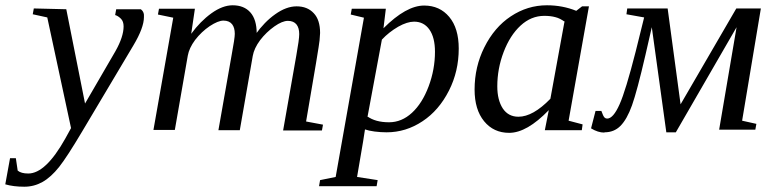

<svg xmlns="http://www.w3.org/2000/svg" viewBox="-103 -491 2926 727"><path d="M25 -459 148 -456 219 -99 334 -297Q365 -352 365 -391Q365 -410 355 -420Q344 -431 333 -434L337 -456H430Q444 -446 442 -426Q442 -386 402 -319L208 7Q151 103 121 141Q90 180 58 198Q26 216 -11 216Q-52 216 -83 207L-65 108H-43L-36 155Q-23 166 4 166Q70 166 144 34L166 -6L76 -425L21 -437Z M869 -364 864 -360Q898 -408 939 -437Q981 -467 1020 -467Q1061 -467 1085 -441Q1109 -416 1109 -366Q1109 -362 1107 -338Q1106 -321 1056 -31L1120 -19L1116 3H969L1019 -281Q1030 -342 1030 -362Q1030 -385 1020 -398Q1009 -412 987 -412Q966 -412 936 -391Q905 -369 882 -339Q859 -308 854 -279L805 2H724L774 -282Q786 -346 786 -363Q786 -386 776 -399Q765 -413 743 -413Q723 -413 691 -392Q660 -371 636 -340Q613 -309 608 -280L559 1H478L553 -424L495 -436L499 -458H635L621 -363Q655 -410 698 -441Q740 -471 778 -471Q821 -471 845 -444Q869 -417 869 -364Z M1279 -1 1272 44 1249 179 1327 191 1323 214H1105L1109 191L1168 179L1275 -424L1225 -436L1229 -458H1358L1349 -384Q1435 -470 1503 -470Q1562 -470 1598 -427Q1634 -384 1634 -307Q1634 -221 1597 -148Q1559 -73 1497 -32Q1434 10 1361 10Q1339 10 1315 7Q1293 4 1279 -1ZM1289 -51H1287Q1318 -28 1370 -28Q1418 -28 1457 -64Q1496 -100 1520 -164Q1544 -228 1544 -295Q1544 -349 1523 -379Q1502 -409 1465 -409Q1439 -409 1405 -390Q1369 -369 1343 -341Z M2050 -34 2103 -20 2100 2H1960L1975 -74Q1892 12 1825 12Q1766 12 1730 -32Q1694 -76 1694 -152Q1694 -238 1731 -312Q1769 -388 1831 -429Q1894 -471 1968 -471Q2027 -471 2079 -450L2101 -467H2127ZM2034 -407 2036 -408Q2017 -422 2000 -426Q1982 -431 1958 -431Q1908 -431 1868 -394Q1828 -357 1804 -294Q1780 -231 1780 -164Q1780 -112 1801 -80Q1822 -49 1860 -49Q1915 -49 1981 -117Z M2186 10 2185 11Q2161 11 2135 -5L2152 -71H2174Q2181 -51 2186 -46Q2190 -42 2196 -42Q2219 -42 2243 -96Q2266 -147 2304 -296L2336 -425L2269 -437L2272 -459H2425L2474 -96L2685 -459H2778L2707 -34L2761 -22L2757 0H2620L2686 -388L2456 10H2420L2365 -388L2341 -283Q2309 -145 2290 -92Q2271 -39 2246 -14Q2222 10 2186 10Z"/></svg>

Font: Libra Serif Modern
Style: Italic
Weight: 400
Italic angle: -12°
Designer: Stefan Peev, Context Ltd
Foundry: Stefan Peev, Context Ltd
Version: Version 1.000